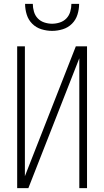

<svg xmlns="http://www.w3.org/2000/svg" viewBox="-20 -975 540 995"><path d="M69 0V-735H109V-62L373 -735H431V0H391V-673L127 0ZM250 -815Q222 -815 194.5 -823.5Q167 -832 147 -852Q127 -872 118.5 -899.5Q110 -927 110 -955H150Q150 -935 156 -914.5Q162 -894 176 -879.5Q190 -865 210 -858.5Q230 -852 250 -852Q270 -852 290 -858.5Q310 -865 324 -879.5Q338 -894 344 -914.5Q350 -935 350 -955H390Q390 -927 381.5 -899.5Q373 -872 353 -852Q333 -832 305.5 -823.5Q278 -815 250 -815Z"/></svg>

Font: Iosevka Extralight
Style: Regular
Weight: 200
Monospace: yes
Designer: Belleve Invis
Foundry: Belleve Invis
Version: Version 32.0.1; ttfautohint (v1.8.4)